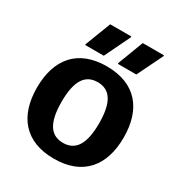

<svg xmlns="http://www.w3.org/2000/svg" viewBox="-168 -817 887 946"><g transform="rotate(30 275.0 -344.0)"><path d="M129.2 -550H235L305 -695V-700H185L129.2 -555ZM315.8 -550H420L490.8 -695V-700H370L315 -555ZM275 12.5C440.8 12.5 521.7 -90 521.7 -250C521.7 -410 440.8 -512.5 275 -512.5C109.2 -512.5 28.3 -410 28.3 -250C28.3 -90 109.2 12.5 275 12.5ZM275 -77.5C201.7 -77.5 168.3 -135 168.3 -250C168.3 -365 201.7 -422.5 275 -422.5C348.3 -422.5 381.7 -365 381.7 -250C381.7 -135 348.3 -77.5 275 -77.5Z"/></g></svg>

Font: Familjen Grotesk GF
Style: Bold
Weight: 700
Designer: Anders Wikstroem, Jonas Baeckman, Matilda Gysing, Kristian Moeller
Foundry: Familjen STHLM AB
Version: Version 2.000; Beta; Release 4; Build 6